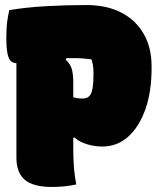

<svg xmlns="http://www.w3.org/2000/svg" viewBox="-20 -730 640 760"><path d="M282 0Q238 10 185 10Q112 10 78.5 -18Q45 -46 45 -106V-480Q23 -480 14 -502.5Q5 -525 5 -580Q5 -618 8.5 -644.5Q12 -671 17 -690Q83 -701 161.5 -705.5Q240 -710 322 -710Q402 -710 459.5 -680.5Q517 -651 548.5 -596.5Q580 -542 580 -468V-459Q580 -367 555.5 -297.5Q531 -228 487.5 -189Q444 -150 385 -150Q353 -150 323 -159.5Q293 -169 276 -185H270V-140Q270 -57 282 0ZM270 -404V-345Q286 -340 308 -340Q331 -340 340.5 -360Q350 -380 350 -432V-443Q350 -473 342 -495Q328 -497 310.5 -498.5Q293 -500 270 -500Q256 -500 243 -500L240 -494Q260 -475 265 -454Q270 -433 270 -404Z"/></svg>

Font: Recursive Sn Csl St XBk
Style: Regular
Weight: 1000
Version: Version 1.079;hotconv 1.0.112;makeotfexe 2.5.65598; ttfautoh